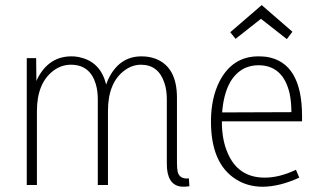

<svg xmlns="http://www.w3.org/2000/svg" viewBox="-20 -712 1213 739"><path d="M661.1 -335.9Q661.1 -453.1 580.1 -485.4Q554.7 -495.1 524.4 -495.1Q436.5 -495.1 394.5 -402.3Q391.6 -394.5 388.7 -386.7Q367.2 -471.7 292 -490.2Q274.4 -495.1 254.9 -495.1Q168.9 -495.1 125 -411.1Q122.1 -405.3 120.1 -400.4L119.1 -488.3H83V0H122.1V-284.2Q122.1 -393.6 187.5 -441.4Q217.8 -462.9 252.9 -462.9Q326.2 -462.9 348.6 -388.7Q356.4 -362.3 356.4 -330.1V0H395.5V-284.2Q395.5 -394.5 460 -441.4Q489.3 -462.9 522.5 -462.9Q588.9 -462.9 612.3 -394.5Q622.1 -366.2 622.1 -330.1V-81.1Q622.1 -2 674.8 5.9Q690.4 7.8 709 4.9L707 -25.4Q671.9 -21.5 664.1 -49.8Q661.1 -63.5 661.1 -86.9Z M1131.8 -28.3 1119.1 -58.6Q1055.7 -28.3 999 -28.3Q895.5 -28.3 855.5 -125Q834 -174.8 834 -243.2V-245.1H1142.6V-264.6Q1142.6 -471.7 1005.9 -493.2Q990.2 -495.1 974.6 -495.1Q874 -495.1 824.2 -397.5Q792 -333 792 -244.1Q792 -82 888.7 -21.5Q933.6 6.8 992.2 6.8Q1057.6 5.9 1131.8 -28.3ZM974.6 -460.9Q1069.3 -460.9 1094.7 -352.5Q1101.6 -318.4 1101.6 -280.3L835 -279.3Q845.7 -413.1 922.9 -450.2Q947.3 -460.9 974.6 -460.9ZM987.3 -692.4 866.2 -587.9 886.7 -562.5 984.4 -639.6 1084 -561.5 1105.5 -589.8Z"/></svg>

Font: Yaldevi Colombo ExtraLight
Style: Regular
Weight: 275
Designer: Sol Matas, Denzil Rajitha, Kosala Senevirathne and Pathum Egodawatta
Foundry: Mooniak
Version: Version 1.020 ; ttfautohint (v1.6)